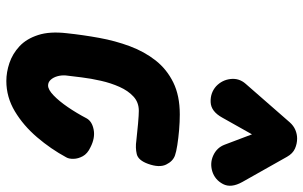

<svg xmlns="http://www.w3.org/2000/svg" viewBox="-200 -770 980 621"><g transform="rotate(90 290.5 -460.0)"><path d="M242.5 10Q214 10 184.2 0Q154.5 -10 130.2 -32.5Q106 -55 93.8 -92.8Q81.5 -130.5 88 -186Q93.5 -238 103 -290.2Q112.5 -342.5 130 -389.5Q147.5 -436.5 176 -472.8Q204.5 -509 247.2 -530Q290 -551 350.5 -551Q374.5 -551 401 -548.8Q427.5 -546.5 449.8 -543Q472 -539.5 483 -535.5Q502 -529 512.8 -506.8Q523.5 -484.5 510.5 -448.5Q499 -416.5 478.8 -411.8Q458.5 -407 435 -410.5Q409.5 -413.5 380.5 -416Q351.5 -418.5 339 -418.5Q311.5 -418.5 292.8 -401.2Q274 -384 261.5 -356Q249 -328 241.8 -296Q234.5 -264 230.8 -233.8Q227 -203.5 224.5 -182Q223.5 -168 227.2 -154.8Q231 -141.5 238.8 -133.2Q246.5 -125 257 -125Q270.5 -125 289 -142.8Q307.5 -160.5 327 -189Q346.5 -217.5 363.5 -250Q373.5 -267.5 400.2 -272.5Q427 -277.5 457 -262Q477.5 -252.5 485.8 -237.2Q494 -222 494.2 -207.2Q494.5 -192.5 489.5 -184Q462.5 -134 424.5 -89.5Q386.5 -45 340.5 -17.5Q294.5 10 242.5 10ZM534.5 -656Q507.5 -648 482.8 -659.5Q458 -671 448.5 -696L415 -784.5L361 -688.5Q341 -652 311 -650.8Q281 -649.5 259.5 -668.5Q239 -688 236 -715.5Q233 -743 251.5 -764L376 -906.5Q387 -919 400.8 -924.8Q414.5 -930.5 428.5 -930.5Q445.5 -930.5 461.2 -923.5Q477 -916.5 487.5 -898L569 -753.5Q589.5 -717 575.8 -690.8Q562 -664.5 534.5 -656Z"/></g></svg>

Font: Edu NSW ACT Cursive
Style: Regular
Weight: 400
Designer: Tina and Corey Anderson, Eben Sorkin, Mirko Velimirovic
Foundry: Sorkin Type Co.
Version: Version 2.000